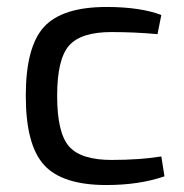

<svg xmlns="http://www.w3.org/2000/svg" viewBox="-20 -519 529 551"><path d="M443 -70 452 -13Q380 12 285 12Q159 12 106.5 -45.5Q54 -103 54 -244Q54 -385 106.5 -442Q159 -499 286 -499Q382 -499 443 -476L432 -421Q366 -427 300 -427Q212 -427 178 -388Q144 -349 144 -244Q144 -138 178 -99Q212 -60 300 -60Q380 -60 443 -70Z"/></svg>

Font: Exo 2.0
Style: Regular
Weight: 400
Designer: Natanael Gama
Version: Version 1.001;PS 001.001;hotconv 1.0.70;makeotf.lib2.5.58329